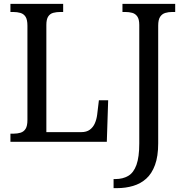

<svg xmlns="http://www.w3.org/2000/svg" viewBox="-20 -734 948 994"><path d="M568 240V193H577Q616 193 644 176.5Q672 160 686.5 119.5Q701 79 701 9V-605Q701 -634 691 -648.5Q681 -663 664.5 -667.5Q648 -672 629 -672H614V-714H887V-672H872Q852 -672 835.5 -667Q819 -662 809 -647Q799 -632 799 -601V8Q799 75 782.5 120Q766 165 737 191Q708 217 669 228.5Q630 240 586 240ZM34 0V-42H50Q70 -42 86.5 -47Q103 -52 112.5 -67Q122 -82 122 -113V-601Q122 -632 112.5 -647Q103 -662 86 -667Q69 -672 48 -672H34V-714H307V-672H293Q272 -672 255.5 -667.5Q239 -663 229.5 -648.5Q220 -634 220 -605V-50H401Q428 -50 445 -62.5Q462 -75 471 -95.5Q480 -116 483 -140L492 -215H540L533 0Z"/></svg>

Font: Noto Serif SemiCondensed
Style: Regular
Weight: 400
Width: 4
Designer: Monotype Design Team
Foundry: Monotype Imaging Inc.
Version: Version 2.013